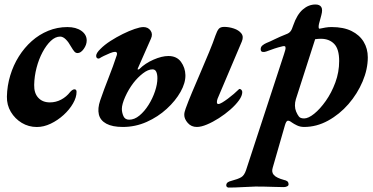

<svg xmlns="http://www.w3.org/2000/svg" viewBox="-20 -554 1671 859"><path d="M144.9 14.2Q108.1 14.2 77.5 -4.2Q46.9 -22.7 28.5 -53.5Q10.1 -84.4 10.9 -122Q11.9 -170.3 25.8 -216.2Q39.6 -262.2 64.3 -301.5Q89 -340.8 122.2 -370.3Q155.3 -399.7 195.9 -416.3Q236.5 -432.9 281.7 -432.9Q320.2 -432.9 344.1 -416Q367.9 -399.1 367.9 -373Q367.9 -353.7 354.7 -335.1Q341.5 -316.6 327.2 -316.6Q319.2 -316.6 313.3 -322.8Q307.4 -329 296.7 -347.2Q287.4 -364.7 274.7 -377.5Q262 -390.3 249.1 -390.3Q227.6 -390.3 207.3 -371.1Q187.1 -352 170.3 -320.5Q153.5 -289 143.6 -250.9Q133.7 -212.8 132.9 -174.3Q132.1 -137.2 151.3 -116.6Q170.4 -95.9 203.1 -95.9Q230.1 -95.9 253.7 -108.4Q277.2 -120.9 293.7 -142.2Q298.2 -147.6 303.4 -151Q308.5 -154.4 312.9 -154.4Q322.5 -154.4 322.5 -143Q322.5 -118.6 306.7 -91.2Q291 -63.7 264.5 -39.6Q238.1 -15.6 206.9 -0.7Q175.7 14.2 144.9 14.2Z M860.6 14Q835.7 14 820.1 -3.9Q804.4 -21.8 804.4 -39.9Q804.4 -47 806 -53.3Q807.6 -59.6 810.7 -68.6Q821.8 -99.5 839.7 -142Q857.6 -184.5 877.7 -231.1Q897.7 -277.7 915.5 -320.6Q933.3 -363.6 943.9 -395Q951.3 -416.2 958.8 -425Q966.2 -433.7 983 -433.7Q1004.4 -433.7 1026.3 -426.4Q1048.2 -419.1 1059.6 -404.7Q1071.1 -390.2 1062 -368.5L953.3 -112.2Q951.8 -108.3 951.1 -104.1Q950.4 -99.9 950.4 -97.2Q950.4 -88.6 956.7 -88.6Q962.9 -88.6 974.3 -95.4Q985.6 -102.2 999.5 -112.5Q1013.3 -122.8 1025.9 -133.6Q1038.4 -144.3 1047.4 -153.3Q1050.2 -156.1 1051.4 -156.1Q1056.6 -156.1 1060.3 -151.7Q1063.9 -147.3 1063.9 -142.1Q1063.9 -125.6 1049.2 -105.2Q1034.5 -84.8 1010.7 -63.9Q986.9 -43 959.4 -25.4Q931.9 -7.8 905.8 3.1Q879.8 14 860.6 14ZM529.6 14Q482.9 14 455.8 -0.6Q428.7 -15.2 422.3 -41.9Q416 -68.6 428.2 -104.5Q445.7 -155.3 465.9 -206.3Q486.1 -257.3 502.8 -308.2Q504.8 -315.3 502.3 -318.7Q499.9 -322.1 495.2 -322.1Q486.9 -322.1 472.5 -316.3Q458 -310.5 444.7 -303.9Q431.3 -297.4 425.5 -293.2Q419.4 -290.4 414.8 -293.8Q410.1 -297.3 410.1 -303.6Q410.1 -310 414.9 -318Q419.8 -325.9 429.5 -335.2Q447.5 -353.5 474.2 -370.7Q500.8 -387.8 529.3 -401.9Q557.7 -415.9 582.4 -424.4Q607.2 -432.9 621.4 -432.9Q642.6 -432.9 653.6 -417.2Q664.6 -401.6 655.5 -381.4L596.4 -247.4Q594.4 -243.3 597.7 -243.1Q601 -242.9 603.8 -245.4Q629.5 -270.8 666.7 -287.1Q704 -303.4 733.5 -303.4Q770.6 -303.4 789.7 -277.3Q808.7 -251.1 809.5 -218.3Q810.3 -183.2 787.8 -143.1Q765.2 -103 725.9 -67Q686.6 -31 636.1 -8.5Q585.5 14 529.6 14ZM557.9 -18.5Q581.6 -18.5 604.1 -37.2Q626.6 -55.9 644.7 -84.8Q662.8 -113.6 673.5 -145.6Q684.2 -177.6 684.2 -203.9Q684.2 -221.7 679.2 -232.7Q674.2 -243.7 662.4 -243.7Q642.5 -243.7 619.3 -225.7Q596.1 -207.7 577.2 -183.4Q555.3 -154.8 540.2 -121Q525.2 -87.1 525.2 -66.8Q525.2 -50.6 532.2 -34.5Q539.3 -18.5 557.9 -18.5Z M1002.6 285.2Q998.4 285.2 994.9 281.9Q991.5 278.7 992.3 273.7Q993.1 265.7 999.5 261.4Q1005.9 257.2 1014.1 255.4Q1044.9 247.3 1059 239Q1073 230.8 1080.9 206.9L1250.9 -312.4Q1254.3 -322.3 1256.5 -331Q1258.7 -339.6 1256.8 -344.6Q1254.8 -349.5 1243.2 -346.7Q1223.3 -341.9 1208.7 -337Q1194 -332.1 1171.4 -323.7Q1163.4 -320.5 1154.8 -321.8Q1146.3 -323.1 1146.3 -334Q1146.3 -344.5 1154.5 -351.1Q1162.7 -357.7 1171.9 -361.6Q1187.9 -367.9 1208.5 -378.2Q1229.1 -388.5 1266.6 -403.5Q1273.6 -406.3 1279.8 -413.9Q1285.9 -421.5 1292 -440.8Q1308.5 -488.6 1334.4 -511.2Q1360.3 -533.9 1391.4 -533.9Q1410 -533.9 1417.3 -522.7Q1424.5 -511.6 1417.6 -486.2L1407.1 -447Q1404.9 -437 1405.7 -430.9Q1406.5 -424.8 1410.5 -425.8Q1423.5 -428.6 1436.4 -430.8Q1449.4 -433 1463.5 -433Q1516.8 -433 1552.7 -415.3Q1588.5 -397.6 1607 -367Q1625.5 -336.5 1625.5 -297.4Q1625.5 -244.5 1602.3 -189.5Q1579 -134.5 1539.1 -88.4Q1499.1 -42.4 1447.7 -14.2Q1396.3 14 1340.5 14Q1323.3 14 1309 7.2Q1294.8 0.4 1286.4 -5.6Q1273.3 -15.7 1266.6 -13.7Q1259.8 -11.6 1254.5 7.4L1200 196.7Q1193.8 216.1 1205.3 229Q1216.8 242 1251.6 251.4Q1258.3 252.4 1264.7 256.6Q1271 260.8 1271 271.3Q1271 276.5 1264.4 279.8Q1257.9 283.1 1249.3 283.1Q1232.7 283.1 1208.1 282.2Q1183.5 281.3 1160.6 280.9Q1137.6 280.5 1122.9 280.6Q1097.9 281.2 1064.1 283.2Q1030.4 285.2 1002.6 285.2ZM1340.7 -24.1Q1359.6 -24.1 1385.7 -45.1Q1411.8 -66.1 1437.5 -102.4Q1463.2 -138.7 1480.3 -184.9Q1497.4 -231.2 1497.4 -281Q1497.4 -334.5 1475.3 -357.4Q1453.3 -380.3 1416.4 -380.5Q1409.9 -380.5 1403.4 -380.1Q1396.8 -379.6 1389.9 -378.5L1303.7 -110.1Q1299.3 -95.4 1299.6 -81.1Q1299.9 -66.8 1304.8 -55Q1310.6 -41.2 1317.2 -32.7Q1323.8 -24.1 1340.7 -24.1Z"/></svg>

Font: EB Garamond
Style: Italic
Weight: 400
Italic angle: -17.2°
Designer: Georg Duffner and Octavio Pardo
Foundry: Georg Duffner
Version: Version 1.001